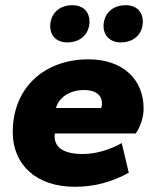

<svg xmlns="http://www.w3.org/2000/svg" viewBox="-20 -708 600 738"><path d="M268 10C344 10 411 -9 475 -44L448 -158C403 -133 350 -116 298 -116C233 -116 190 -136 190 -184C190 -189 190 -192 191 -195H502C521 -223 532 -259 532 -291C532 -403 452 -480 320 -480C156 -480 29 -376 29 -200C29 -77 117 10 268 10ZM303 -362C350 -362 372 -341 372 -309C372 -302 371 -297 369 -293H195C208 -337 252 -362 303 -362ZM239 -545C290 -545 324 -578 324 -626C324 -661 301 -688 258 -688C207 -688 173 -655 173 -607C173 -572 196 -545 239 -545ZM444 -545C496 -545 529 -578 529 -626C529 -661 506 -688 463 -688C412 -688 378 -655 378 -607C378 -572 403 -545 444 -545Z"/></svg>

Font: Celebes ExtraBold
Style: Italic
Weight: 800
Italic angle: -10°
Designer: Anugrah Pasau
Foundry: Lafontype
Version: Version 1.000